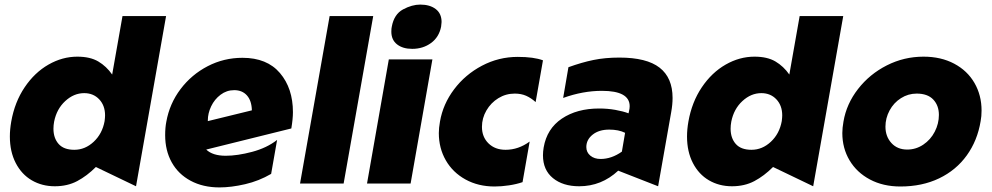

<svg xmlns="http://www.w3.org/2000/svg" viewBox="-20 -800 4324 837"><path d="M704 -730H514L469 -475Q444 -511 408.5 -532Q373 -553 317 -553Q252 -553 191.5 -518.5Q131 -484 87.5 -419.5Q44 -355 29 -270Q23 -236 23 -205Q23 -139 48.5 -89.5Q74 -40 118.5 -14Q163 12 219 12Q274 12 316.5 -10.5Q359 -33 398 -72L573 12ZM213 -239Q213 -254 216 -270Q227 -325 264.5 -359.5Q302 -394 347 -394Q387 -394 412.5 -367Q438 -340 438 -297Q438 -288 436 -272Q426 -217 388.5 -182Q351 -147 304 -147Q258 -147 235.5 -172.5Q213 -198 213 -239Z M964 -121Q907 -121 879 -148L1250 -240Q1257 -282 1257 -311Q1257 -415 1200.5 -481.5Q1144 -548 1037 -548Q956 -548 885.5 -511.5Q815 -475 767 -411.5Q719 -348 705 -269Q700 -244 700 -211Q700 -144 728.5 -92.5Q757 -41 811 -12Q865 17 937 17Q988 17 1048.5 3Q1109 -11 1162 -42L1188 -190Q1143 -155 1079 -138Q1015 -121 964 -121ZM1001 -407Q1036 -407 1056.5 -384Q1077 -361 1078 -319L886 -272V-275Q886 -306 900.5 -336.5Q915 -367 941.5 -387Q968 -407 1001 -407Z M1607 -730H1417L1288 0H1478Z M1865 -541H1675L1580 0H1770ZM1688 -684Q1686 -676 1686 -662Q1686 -626 1711 -606.5Q1736 -587 1777 -587Q1824 -587 1859 -612.5Q1894 -638 1903 -684Q1905 -698 1905 -704Q1905 -741 1879.5 -760.5Q1854 -780 1812 -780Q1776 -780 1737 -759Q1698 -738 1688 -684Z M2237 -552Q2154 -552 2081 -513.5Q2008 -475 1959.5 -410.5Q1911 -346 1898 -270Q1893 -242 1893 -220Q1893 -154 1923.5 -101Q1954 -48 2009.5 -17.5Q2065 13 2136 13Q2166 13 2199 8Q2232 3 2258 -6L2289 -183Q2240 -147 2184 -147Q2138 -147 2109.5 -175Q2081 -203 2081 -247Q2081 -285 2100.5 -318.5Q2120 -352 2152.5 -372Q2185 -392 2224 -392Q2252 -392 2273.5 -382.5Q2295 -373 2315 -355L2347 -537Q2307 -552 2237 -552Z M2598 -107Q2571 -107 2553.5 -121.5Q2536 -136 2536 -159Q2536 -191 2563.5 -213Q2591 -235 2636 -235Q2677 -235 2705 -221L2691 -139Q2646 -107 2598 -107ZM2912 -373Q2912 -461 2855.5 -505Q2799 -549 2680 -549Q2618 -549 2567 -538.5Q2516 -528 2458 -507L2435 -373Q2521 -404 2604 -404Q2725 -404 2725 -337Q2725 -327 2722 -315L2720 -306Q2696 -315 2662.5 -321Q2629 -327 2592 -327Q2495 -327 2429.5 -283Q2364 -239 2350 -157Q2347 -139 2347 -123Q2347 -59 2390.5 -23.5Q2434 12 2505 12Q2602 12 2675 -56L2849 12L2906 -311Q2912 -344 2912 -373Z M3656 -730H3466L3421 -475Q3396 -511 3360.5 -532Q3325 -553 3269 -553Q3204 -553 3143.5 -518.5Q3083 -484 3039.5 -419.5Q2996 -355 2981 -270Q2975 -236 2975 -205Q2975 -139 3000.5 -89.5Q3026 -40 3070.5 -14Q3115 12 3171 12Q3226 12 3268.5 -10.5Q3311 -33 3350 -72L3525 12ZM3165 -239Q3165 -254 3168 -270Q3179 -325 3216.5 -359.5Q3254 -394 3299 -394Q3339 -394 3364.5 -367Q3390 -340 3390 -297Q3390 -288 3388 -272Q3378 -217 3340.5 -182Q3303 -147 3256 -147Q3210 -147 3187.5 -172.5Q3165 -198 3165 -239Z M4255 -272Q4259 -293 4259 -318Q4259 -385 4228 -438.5Q4197 -492 4139.5 -522.5Q4082 -553 4006 -553Q3921 -553 3846 -515Q3771 -477 3720.5 -412Q3670 -347 3657 -270Q3652 -242 3652 -220Q3652 -154 3683.5 -101Q3715 -48 3772.5 -17.5Q3830 13 3905 13Q4000 13 4074 -22.5Q4148 -58 4194.5 -122.5Q4241 -187 4255 -272ZM4073 -299Q4073 -261 4055 -226Q4037 -191 4005 -169.5Q3973 -148 3935 -148Q3892 -148 3866 -176.5Q3840 -205 3840 -248Q3840 -285 3858 -318.5Q3876 -352 3907.5 -372Q3939 -392 3976 -392Q4024 -392 4048.5 -366Q4073 -340 4073 -299Z"/></svg>

Font: Geom Black
Style: Bold Italic
Weight: 900
Italic angle: -10°
Version: Version 1.102